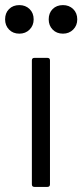

<svg xmlns="http://www.w3.org/2000/svg" viewBox="-55 -733 323 753"><path d="M70 -10V-496Q70 -506 80 -506H131Q141 -506 141 -496V-10Q141 0 131 0H80Q70 0 70 -10ZM136 -657Q136 -682 151.5 -697.5Q167 -713 192 -713Q216 -713 232 -697.5Q248 -682 248 -657Q248 -633 232 -617Q216 -601 192 -601Q167 -601 151.5 -617Q136 -633 136 -657ZM-35 -657Q-35 -682 -19.5 -697.5Q-4 -713 21 -713Q45 -713 61 -697.5Q77 -682 77 -657Q77 -633 61 -617Q45 -601 21 -601Q-4 -601 -19.5 -617Q-35 -633 -35 -657Z"/></svg>

Font: Amber EN
Style: Regular
Weight: 400
Designer: Jeremy Tribby
Foundry: Tribby Type Co.
Version: Version 1.403 November 24, 2021